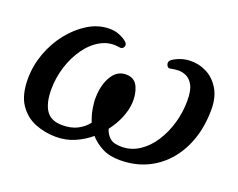

<svg xmlns="http://www.w3.org/2000/svg" viewBox="-89 -664 1031 832"><g transform="rotate(20 426.5 -248.0)"><path d="M230 12Q179 12 133.5 -6Q88 -24 59 -66.5Q30 -109 30 -183Q30 -244 51 -301.5Q72 -359 108.5 -405Q145 -451 190.5 -479Q236 -507 285 -508Q311 -509 333 -500.5Q355 -492 369 -480Q382 -470 376.5 -457Q371 -444 356 -447Q311 -455 272 -434.5Q233 -414 203.5 -373.5Q174 -333 157.5 -281Q141 -229 141 -175Q141 -112 163.5 -78.5Q186 -45 238 -45Q280 -45 309 -60.5Q338 -76 355 -99Q343 -129 338 -158.5Q333 -188 334 -210Q336 -272 362 -311Q388 -350 432 -346Q466 -343 480 -310.5Q494 -278 491 -237Q485 -168 433 -99Q440 -76 457 -60.5Q474 -45 511 -45Q556 -45 593 -69.5Q630 -94 656.5 -135Q683 -176 697.5 -226.5Q712 -277 712 -330Q712 -377 699 -400.5Q686 -424 667 -432.5Q648 -441 628.5 -440Q609 -439 597 -436Q583 -432 577.5 -447Q572 -462 586 -472Q621 -495 662 -497Q703 -499 739.5 -481Q776 -463 799.5 -425Q823 -387 823 -330Q823 -230 785.5 -152.5Q748 -75 680.5 -31.5Q613 12 524 12Q476 12 442.5 -5.5Q409 -23 386 -49Q354 -22 314.5 -5Q275 12 230 12Z"/></g></svg>

Font: Zen Old Mincho
Style: Bold
Weight: 700
Designer: Yoshimichi Ohira
Foundry: Positype
Version: Version 1.500